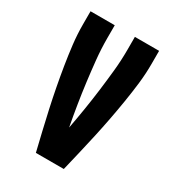

<svg xmlns="http://www.w3.org/2000/svg" viewBox="-178 -838 855 941"><g transform="rotate(30 250.0 -367.5)"><path d="M329 0H171Q158 -54 145 -109Q132 -164 120 -218.5Q108 -273 97.5 -328Q87 -383 78 -438.5Q69 -494 62.5 -549.5Q56 -605 56 -662V-735H193V-662Q193 -602 199 -542.5Q205 -483 212.5 -424Q220 -365 229.5 -306Q239 -247 250 -189Q261 -247 270.5 -306Q280 -365 287.5 -424Q295 -483 301 -542.5Q307 -602 307 -662V-735H444V-662Q444 -605 437.5 -549.5Q431 -494 422 -438.5Q413 -383 402.5 -328Q392 -273 380 -218.5Q368 -164 355 -109Q342 -54 329 0Z"/></g></svg>

Font: Iosevka Term Curly Heavy
Style: Regular
Weight: 900
Designer: Belleve Invis
Foundry: Belleve Invis
Version: Version 32.3.0